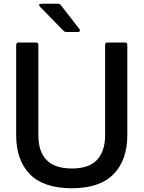

<svg xmlns="http://www.w3.org/2000/svg" viewBox="-20 -989 764 1021"><path d="M66 -270V-750Q66 -763 79 -763H171Q184 -763 184 -750V-270Q184 -93 362 -93Q454 -93 496.5 -139.5Q539 -186 539 -270V-750Q539 -763 552 -763H644Q657 -763 657 -750V-270Q657 -138 584 -63Q511 12 362 12Q212 12 139 -62.5Q66 -137 66 -270ZM332 -819Q323 -819 317 -826L193 -953Q188 -958 188 -962Q188 -969 199 -969H288Q299 -969 304 -961L402 -835Q405 -831 405 -827Q405 -819 394 -819Z"/></svg>

Font: Open Sauce Two Medium
Style: Regular
Weight: 500
Designer: Alfredo Marco Pradil
Foundry: Creative Sauce Fz LLC
Version: Version 1.477